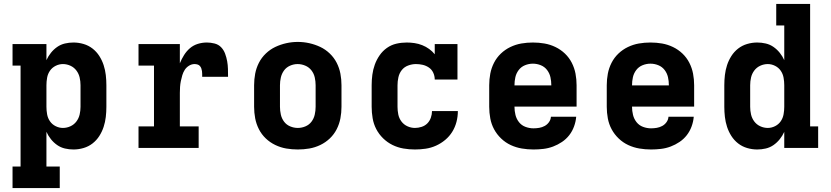

<svg xmlns="http://www.w3.org/2000/svg" viewBox="-20 -755 4240 980"><path d="M44 205V95H85V-420H44V-530H217V-448Q226 -468 240 -485.5Q254 -503 272 -515.5Q290 -528 311.5 -533Q333 -538 355 -538Q381 -538 406.5 -530.5Q432 -523 452.5 -507Q473 -491 487 -469Q501 -447 509 -422.5Q517 -398 520 -372Q523 -346 523 -320V-210Q523 -184 520 -158Q517 -132 509 -107.5Q501 -83 487 -61Q473 -39 452.5 -23Q432 -7 406.5 0.5Q381 8 355 8Q333 8 311.5 3Q290 -2 272 -14.5Q254 -27 240 -44.5Q226 -62 217 -82V95H285V205ZM301 -102Q321 -102 339.5 -110.5Q358 -119 370 -135Q382 -151 386.5 -170.5Q391 -190 391 -210V-320Q391 -340 386.5 -359.5Q382 -379 370 -395Q358 -411 339.5 -419.5Q321 -428 301 -428Q282 -428 264 -419Q246 -410 235 -394Q224 -378 220.5 -358.5Q217 -339 217 -320V-210Q217 -191 220.5 -171.5Q224 -152 235 -136Q246 -120 264 -111Q282 -102 301 -102Z M687 0V-110H766V-420H687V-530H898V-432Q907 -454 919.5 -474Q932 -494 949.5 -509Q967 -524 989.5 -531Q1012 -538 1036 -538Q1055 -538 1075 -533Q1095 -528 1108.5 -514Q1122 -500 1129 -481Q1136 -462 1139.5 -442.5Q1143 -423 1143.5 -403Q1144 -383 1144 -363H1012Q1012 -370 1012 -377.5Q1012 -385 1011 -392Q1010 -399 1007.5 -406Q1005 -413 1000 -418.5Q995 -424 987.5 -426Q980 -428 973 -428Q958 -428 944.5 -419.5Q931 -411 923 -398.5Q915 -386 910.5 -371Q906 -356 903 -341Q900 -326 899 -311Q898 -296 898 -281V-110H994V0Z M1500 8Q1470 8 1441 3Q1412 -2 1385 -15Q1358 -28 1336.5 -48.5Q1315 -69 1301.5 -95.5Q1288 -122 1282.5 -151Q1277 -180 1277 -210V-320Q1277 -350 1282.5 -379Q1288 -408 1301.5 -434.5Q1315 -461 1337 -482Q1359 -503 1385.5 -515.5Q1412 -528 1441 -534.5Q1470 -541 1500 -541Q1530 -541 1559 -534.5Q1588 -528 1614.5 -515.5Q1641 -503 1663 -482Q1685 -461 1698.5 -434.5Q1712 -408 1717.5 -379Q1723 -350 1723 -320V-210Q1723 -180 1717.5 -151Q1712 -122 1698.5 -95.5Q1685 -69 1663.5 -48.5Q1642 -28 1615 -15Q1588 -2 1559 3Q1530 8 1500 8ZM1500 -102Q1520 -102 1539 -110Q1558 -118 1570 -134Q1582 -150 1586.5 -170Q1591 -190 1591 -210V-320Q1591 -340 1586.5 -360Q1582 -380 1569.5 -396Q1557 -412 1538 -420Q1519 -428 1499 -428Q1479 -428 1460 -419.5Q1441 -411 1429.5 -395Q1418 -379 1413.5 -359.5Q1409 -340 1409 -320V-210Q1409 -190 1413.5 -170Q1418 -150 1430 -134Q1442 -118 1461 -110Q1480 -102 1500 -102Z M2098 8Q2068 8 2039 3Q2010 -2 1983.5 -15Q1957 -28 1935.5 -49Q1914 -70 1900.5 -96Q1887 -122 1882 -151.5Q1877 -181 1877 -210V-320Q1877 -347 1880.5 -373.5Q1884 -400 1893 -425Q1902 -450 1917.5 -472.5Q1933 -495 1955 -510.5Q1977 -526 2003 -532Q2029 -538 2056 -538Q2076 -538 2096 -535Q2116 -532 2135 -524.5Q2154 -517 2170.5 -505Q2187 -493 2199 -478V-530H2315V-349H2199Q2199 -367 2191.5 -383.5Q2184 -400 2169.5 -410Q2155 -420 2138 -424Q2121 -428 2103 -428Q2083 -428 2063 -420.5Q2043 -413 2030.5 -397Q2018 -381 2013.5 -360.5Q2009 -340 2009 -320V-210Q2009 -190 2013 -170.5Q2017 -151 2029 -135Q2041 -119 2059.5 -110.5Q2078 -102 2098 -102Q2115 -102 2132 -107.5Q2149 -113 2161 -125Q2173 -137 2179 -154Q2185 -171 2185 -188Q2185 -188 2185 -188Q2185 -188 2185 -188H2317Q2317 -188 2317 -188Q2317 -188 2317 -188Q2317 -160 2310 -133Q2303 -106 2288.5 -82.5Q2274 -59 2252.5 -41Q2231 -23 2205.5 -11.5Q2180 0 2152.5 4Q2125 8 2098 8Z M2703 8Q2673 8 2643.5 3Q2614 -2 2587 -14.5Q2560 -27 2538 -48Q2516 -69 2502 -95Q2488 -121 2482.5 -150.5Q2477 -180 2477 -210V-320Q2477 -350 2482.5 -379Q2488 -408 2501.5 -434.5Q2515 -461 2536.5 -481.5Q2558 -502 2585 -515Q2612 -528 2641 -533Q2670 -538 2700 -538Q2730 -538 2759 -533Q2788 -528 2815 -515Q2842 -502 2863.5 -481.5Q2885 -461 2898.5 -434.5Q2912 -408 2917.5 -379Q2923 -350 2923 -320V-211H2606V-210Q2606 -189 2611 -168.5Q2616 -148 2629 -131.5Q2642 -115 2662 -107.5Q2682 -100 2703 -100Q2718 -100 2732.5 -102.5Q2747 -105 2760 -112Q2773 -119 2782 -131.5Q2791 -144 2792 -159H2921Q2919 -134 2910 -109.5Q2901 -85 2885.5 -65Q2870 -45 2848.5 -30.5Q2827 -16 2803 -7Q2779 2 2753.5 5Q2728 8 2703 8ZM2606 -319H2794V-320Q2794 -341 2789.5 -361Q2785 -381 2772.5 -397.5Q2760 -414 2740.5 -422Q2721 -430 2700 -430Q2679 -430 2659.5 -422Q2640 -414 2627.5 -397.5Q2615 -381 2610.5 -361Q2606 -341 2606 -320Z M3303 8Q3273 8 3243.5 3Q3214 -2 3187 -14.5Q3160 -27 3138 -48Q3116 -69 3102 -95Q3088 -121 3082.5 -150.5Q3077 -180 3077 -210V-320Q3077 -350 3082.5 -379Q3088 -408 3101.5 -434.5Q3115 -461 3136.5 -481.5Q3158 -502 3185 -515Q3212 -528 3241 -533Q3270 -538 3300 -538Q3330 -538 3359 -533Q3388 -528 3415 -515Q3442 -502 3463.5 -481.5Q3485 -461 3498.5 -434.5Q3512 -408 3517.5 -379Q3523 -350 3523 -320V-211H3206V-210Q3206 -189 3211 -168.5Q3216 -148 3229 -131.5Q3242 -115 3262 -107.5Q3282 -100 3303 -100Q3318 -100 3332.5 -102.5Q3347 -105 3360 -112Q3373 -119 3382 -131.5Q3391 -144 3392 -159H3521Q3519 -134 3510 -109.5Q3501 -85 3485.5 -65Q3470 -45 3448.5 -30.5Q3427 -16 3403 -7Q3379 2 3353.5 5Q3328 8 3303 8ZM3206 -319H3394V-320Q3394 -341 3389.5 -361Q3385 -381 3372.5 -397.5Q3360 -414 3340.5 -422Q3321 -430 3300 -430Q3279 -430 3259.5 -422Q3240 -414 3227.5 -397.5Q3215 -381 3210.5 -361Q3206 -341 3206 -320Z M3845 8Q3819 8 3793.5 0.5Q3768 -7 3747.5 -23Q3727 -39 3713 -61Q3699 -83 3691 -107.5Q3683 -132 3680 -158Q3677 -184 3677 -210V-320Q3677 -346 3680 -372Q3683 -398 3691 -422.5Q3699 -447 3713 -469Q3727 -491 3747.5 -507Q3768 -523 3793.5 -530.5Q3819 -538 3845 -538Q3867 -538 3888.5 -533Q3910 -528 3928 -515.5Q3946 -503 3960 -485.5Q3974 -468 3983 -448V-625H3942V-735H4115V-110H4156V0H3983V-82Q3974 -62 3960 -44.5Q3946 -27 3928 -14.5Q3910 -2 3888.5 3Q3867 8 3845 8ZM3899 -102Q3918 -102 3936 -111Q3954 -120 3965 -136Q3976 -152 3979.5 -171.5Q3983 -191 3983 -210V-320Q3983 -339 3979.5 -358.5Q3976 -378 3965 -394Q3954 -410 3936 -419Q3918 -428 3899 -428Q3879 -428 3860.5 -419.5Q3842 -411 3830 -395Q3818 -379 3813.5 -359.5Q3809 -340 3809 -320V-210Q3809 -190 3813.5 -170.5Q3818 -151 3830 -135Q3842 -119 3860.5 -110.5Q3879 -102 3899 -102Z"/></svg>

Font: Iosevka Curly Slab XBdEx
Style: Regular
Weight: 800
Width: 7
Monospace: yes
Designer: Belleve Invis
Foundry: Belleve Invis
Version: Version 11.0.0; ttfautohint (v1.8.3)